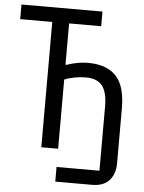

<svg xmlns="http://www.w3.org/2000/svg" viewBox="-58 -744 716 954"><g transform="rotate(5 300.0 -267.0)"><path d="M254 91H468V-230Q468 -300 442.5 -332.5Q417 -365 361 -365Q333 -365 304 -359.5Q275 -354 254 -345V0H170V-625H10V-698H414V-625H254V-419H259Q316 -438 364 -438Q430 -438 472 -414Q514 -390 533 -344Q552 -298 552 -230V46Q552 100 523 132Q494 164 438 164H254Z"/></g></svg>

Font: iA Writer Duo V
Style: Regular
Weight: 400
Designer: Mike Abbink, Paul van der Laan, Pieter van Rosmalen, Oliver Reichenstein
Foundry: Information Architects Inc.
Version: Version 2.000